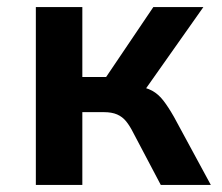

<svg xmlns="http://www.w3.org/2000/svg" viewBox="-20 -521 626 541"><path d="M81 0V-501H212V-304H279L412 -501H553L376 -250L362 -279Q391 -275 408.5 -265.5Q426 -256 440 -238Q454 -220 470 -192L574 0H433L356 -146Q346 -166 335.5 -179Q325 -192 310 -198.5Q295 -205 273 -205H212V0Z"/></svg>

Font: Nunito Sans 7pt SemiCondensed
Style: Bold
Weight: 700
Width: 4
Designer: Vernon Adams
Foundry: Vernon Adams
Version: Version 3.101;gftools[0.9.27]